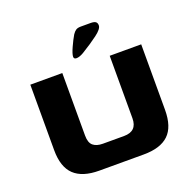

<svg xmlns="http://www.w3.org/2000/svg" viewBox="-139 -946 1115 1100"><g transform="rotate(-20 418.0 -396.0)"><path d="M80 -189V-588H275V-207Q275 -163 296 -145.5Q317 -128 355 -128H484Q564 -128 564 -207V-588H756V-189Q756 -85 706 -37.5Q656 10 554 10H283Q181 10 130.5 -38Q80 -86 80 -189ZM415 -773Q425 -788 435.5 -795Q446 -802 465 -802H526Q546 -802 555.5 -795.5Q565 -789 565 -773Q565 -752 524.5 -721.5Q484 -691 425 -655Q399 -640 381 -640Q365 -640 365 -654Q365 -671 382.5 -709.5Q400 -748 415 -773Z"/></g></svg>

Font: Gold Bold
Style: Regular
Weight: 400
Designer: jaiki
Version: Version 1.000